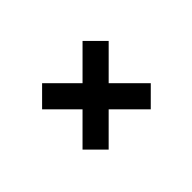

<svg xmlns="http://www.w3.org/2000/svg" viewBox="-71 -727 742 742"><g transform="rotate(45 300.0 -356.5)"><path d="M415.1 -540.8 118.1 -243.8 189.5 -172.4 486.5 -469.3ZM113.1 -469.9 410 -172.9 481.4 -244.3 184.5 -541.3Z"/></g></svg>

Font: Tilda Sans VF
Style: Regular
Weight: 400
Designer: ParaType Ltd
Foundry: ParaType Ltd
Version: Version 1.010